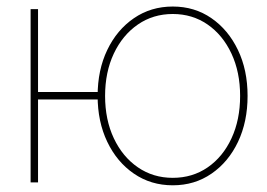

<svg xmlns="http://www.w3.org/2000/svg" viewBox="-20 -550 806 579"><path d="M72.3 0V-522.5H94.7V0ZM86.9 -250V-272.5H287.1V-250ZM501 8.8Q435.1 8.8 383.8 -26.4Q332.5 -61.5 303.5 -122.3Q274.4 -183.1 274.4 -260.7Q274.4 -338.9 303.5 -399.4Q332.5 -460 383.8 -495.1Q435.1 -530.3 501 -530.3Q566.9 -530.3 617.7 -495.1Q668.5 -460 697.5 -399.4Q726.6 -338.9 726.6 -260.7Q726.6 -183.1 697.8 -122.3Q668.9 -61.5 617.9 -26.4Q566.9 8.8 501 8.8ZM501 -13.7Q560.5 -13.7 606.4 -45.4Q652.3 -77.1 678.2 -133.1Q704.1 -189 704.1 -260.7Q704.1 -332.5 678 -388.4Q651.9 -444.3 606 -476.1Q560.1 -507.8 501 -507.8Q441.9 -507.8 395.8 -476.1Q349.6 -444.3 323.2 -388.4Q296.9 -332.5 296.9 -260.7Q296.9 -189 323.2 -133.1Q349.6 -77.1 395.8 -45.4Q441.9 -13.7 501 -13.7Z"/></svg>

Font: Inter 28pt Thin
Style: Regular
Weight: 250
Designer: Rasmus Andersson
Foundry: rsms
Version: Version 4.001;git-66647c0bb